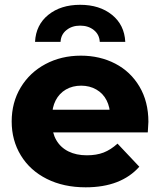

<svg xmlns="http://www.w3.org/2000/svg" viewBox="-20 -784 677 812"><path d="M29.4 -270.4Q29.4 -350.7 67.5 -414.1Q105.6 -477.4 172.3 -513Q239 -548.6 322.1 -548.6Q402.4 -548.6 467.4 -514.9Q532.3 -481.2 569.9 -417.7Q607.6 -354.1 607.6 -268.7Q607.1 -258.3 605 -224.1H172V-319.8H512.6L445.8 -292.1Q445.8 -330.2 430.8 -359.7Q415.8 -389.1 387.4 -405.4Q359.1 -421.7 323.2 -421.7Q286.8 -421.7 258.7 -405.4Q230.7 -389.1 215.4 -359.4Q200.2 -329.8 200.2 -290.8V-263.9Q200.2 -222.2 218.2 -191.2Q236.2 -160.2 269.3 -143.7Q302.4 -127.2 347.4 -127.2Q387.9 -127.2 418.2 -138.9Q448.4 -150.6 477 -176.6L569.2 -78.9Q531 -35.8 474.2 -13.8Q417.4 8.2 342.2 8.2Q249 8.2 178 -27.4Q107 -63 68.2 -126.7Q29.4 -190.3 29.4 -270.4ZM319 -763.7Q401.1 -763.7 453.7 -721.2Q506.2 -678.8 509.8 -607H401.9Q400.3 -638.1 376.9 -656.8Q353.6 -675.6 319 -675.6Q284.4 -675.6 261.1 -656.8Q237.7 -638.1 236.1 -607H128.2Q131.8 -678.8 184.3 -721.2Q236.9 -763.7 319 -763.7Z"/></svg>

Font: iiserrat Thin
Style: Regular
Weight: 100
Designer: Akira Ohta
Foundry: Akira Ohta
Version: Version 1.200;Glyphs 3.3.1 (3343)